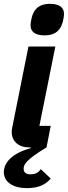

<svg xmlns="http://www.w3.org/2000/svg" viewBox="-29 -767 353 999"><path d="M235 -112H176L259 -525H119L35 -105C33 -95 32 -88 32 -80C32 -32 68 0 122 0H130L131 4C34 30 -9 79 -9 129C-9 183 44 212 110 212C173 212 210 192 235 162L183 113C170 134 150 140 129 140C103 140 94 127 94 111C94 91 103 66 213 0ZM202 -583C269 -583 289 -620 298 -655C301 -667 304 -683 304 -695C304 -727 281 -747 232 -747C165 -747 145 -710 136 -675C133 -663 130 -647 130 -635C130 -603 153 -583 202 -583Z"/></svg>

Font: LVC Sans
Style: Bold Italic
Weight: 700
Italic angle: -11.31°
Designer: Mike Abbink, Paul van der Laan, Pieter van Rosmalen
Foundry: Bold Monday
Version: Version 3.0